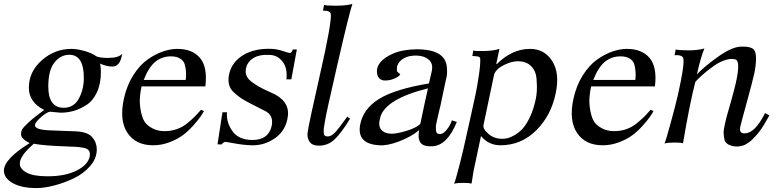

<svg xmlns="http://www.w3.org/2000/svg" viewBox="-79 -730 3957 978"><path d="M543 -456Q534 -391 494 -391Q464 -391 431 -406Q435 -382 435 -363Q435 -303 414.5 -259.5Q394 -216 361 -195Q328 -174 296 -165Q264 -156 231 -156Q224 -156 201.5 -158.5Q179 -161 176 -161Q159 -159 129 -132.5Q99 -106 99 -92Q99 -69 175 -66L308 -61Q368 -58 391 -31Q414 -4 414 31Q414 77 380 116Q346 155 296.5 178.5Q247 202 196.5 215Q146 228 108 228Q30 228 -14.5 202.5Q-59 177 -59 139Q-59 80 72 -1Q28 -23 28 -47Q28 -59 33.5 -70Q39 -81 66.5 -106.5Q94 -132 146 -170Q68 -209 68 -283Q68 -365 134 -423Q200 -481 285 -481Q314 -481 352.5 -470Q391 -459 412 -443Q430 -435 470 -435Q526 -435 543 -456ZM246 -181Q297 -181 322.5 -227.5Q348 -274 348 -333Q348 -451 274 -451Q230 -451 198.5 -412Q167 -373 167 -289Q167 -181 246 -181ZM378 67Q379 63 379 56Q379 43 371.5 34.5Q364 26 344.5 22.5Q325 19 310 18Q295 17 261 16Q143 12 93 2Q66 27 54 40Q42 53 32 70.5Q22 88 22 104Q22 130 56 149Q90 168 164 168Q253 168 311 139Q369 110 378 67Z M967 -290H642Q630 -234 634 -194.5Q638 -155 648 -129Q658 -103 678 -88.5Q698 -74 717.5 -68Q737 -62 760 -62Q793 -62 822.5 -72.5Q852 -83 876.5 -103.5Q901 -124 914 -137Q927 -150 945 -171L960 -164Q952 -150 940.5 -133.5Q929 -117 904.5 -89.5Q880 -62 852.5 -41.5Q825 -21 784.5 -5.5Q744 10 701 10Q612 10 570 -53.5Q528 -117 552 -227Q567 -295 600 -347Q633 -399 673 -427Q713 -455 751.5 -468Q790 -481 824 -481Q901 -481 940 -434.5Q979 -388 967 -290ZM867 -323Q870 -342 868.5 -363Q867 -384 862 -402Q857 -420 839 -431.5Q821 -443 792 -443Q747 -443 713 -416Q679 -389 653 -323Z M1433 -478 1405 -326H1380Q1386 -383 1361 -415.5Q1336 -448 1298 -450Q1243 -454 1210.5 -433.5Q1178 -413 1173 -375Q1170 -357 1178.5 -340.5Q1187 -324 1207 -310Q1227 -296 1244 -286.5Q1261 -277 1287.5 -265Q1314 -253 1324 -248Q1403 -204 1385 -124Q1372 -60 1319.5 -24.5Q1267 11 1206 10Q1185 10 1159.5 7Q1134 4 1107.5 -1Q1081 -6 1073 -7Q1062 -9 1049 6L1029 5L1054 -158H1077Q1073 -107 1105 -62Q1137 -17 1207 -17Q1289 -17 1305 -89Q1316 -144 1269 -166L1198 -202Q1167 -218 1149.5 -229.5Q1132 -241 1112.5 -259Q1093 -277 1087.5 -300Q1082 -323 1088 -352Q1102 -415 1161 -450Q1220 -485 1306 -481Q1332 -480 1362 -470Q1392 -460 1398 -460Q1402 -460 1405.5 -464.5Q1409 -469 1411 -473.5Q1413 -478 1412 -478Z M1716 -710Q1700 -664 1640 -403Q1580 -142 1576 -111Q1572 -89 1570.5 -77Q1569 -65 1570 -54Q1571 -43 1575.5 -39Q1580 -35 1590 -35Q1609 -35 1628 -55.5Q1647 -76 1690 -136L1704 -125Q1660 -53 1626 -20.5Q1592 12 1545 12Q1511 12 1497.5 -8.5Q1484 -29 1488 -56Q1494 -100 1552.5 -357.5Q1611 -615 1606 -658Q1605 -676 1566 -676L1572 -705Q1579 -701 1632.5 -701Q1686 -701 1716 -710Z M2248 -109Q2200 10 2125 15Q2080 18 2064 -2Q2048 -22 2056 -67Q2015 -33 1954.5 -10Q1894 13 1854 10Q1736 4 1756 -97Q1772 -177 1852.5 -226.5Q1933 -276 2106 -305L2120 -366Q2129 -406 2104.5 -426.5Q2080 -447 2039 -447Q2002 -447 1977 -432.5Q1952 -418 1944 -393Q1942 -375 1942.5 -370Q1943 -365 1951 -359Q1959 -353 1960 -351Q1951 -338 1927 -328.5Q1903 -319 1879 -320Q1849 -322 1842.5 -352.5Q1836 -383 1856 -409Q1875 -436 1923 -457Q1971 -478 2044 -479Q2145 -479 2180 -435Q2195 -416 2197.5 -385.5Q2200 -355 2195 -334L2190 -313L2165 -194Q2162 -182 2157.5 -163.5Q2153 -145 2150.5 -133Q2148 -121 2144.5 -106Q2141 -91 2141 -82Q2141 -73 2142 -64Q2143 -55 2148 -51Q2153 -47 2161 -47Q2177 -47 2192.5 -64.5Q2208 -82 2216 -100L2223 -117ZM2101 -280Q1885 -226 1858 -133V-131Q1846 -92 1861.5 -71.5Q1877 -51 1909 -49Q1936 -47 1988.5 -62.5Q2041 -78 2062 -99Q2086 -215 2101 -280Z M2752 -257Q2729 -142 2652.5 -66Q2576 10 2470 10Q2410 10 2371 -37L2336 128Q2335 131 2335 133Q2334 135 2334 136Q2332 149 2323 205Q2313 202 2282.5 201.5Q2252 201 2234 206Q2241 191 2262 109Q2283 27 2295 -31Q2298 -44 2315.5 -122.5Q2333 -201 2342.5 -245.5Q2352 -290 2360.5 -348Q2369 -406 2367 -432Q2366 -438 2361 -440.5Q2356 -443 2343.5 -443.5Q2331 -444 2327 -445L2332 -473Q2339 -469 2386.5 -470Q2434 -471 2465 -481L2449 -405L2451 -403Q2529 -481 2621 -481Q2694 -481 2733.5 -419.5Q2773 -358 2752 -257ZM2650 -225Q2654 -244 2655.5 -267Q2657 -290 2654 -329Q2651 -368 2626.5 -393Q2602 -418 2558 -418Q2527 -418 2487.5 -398.5Q2448 -379 2438 -351L2384 -94Q2379 -74 2408.5 -48.5Q2438 -23 2478 -23Q2491 -23 2505.5 -26Q2520 -29 2542 -41.5Q2564 -54 2583 -74.5Q2602 -95 2620.5 -134Q2639 -173 2650 -225Z M3257 -290H2932Q2920 -234 2924 -194.5Q2928 -155 2938 -129Q2948 -103 2968 -88.5Q2988 -74 3007.5 -68Q3027 -62 3050 -62Q3083 -62 3112.5 -72.5Q3142 -83 3166.5 -103.5Q3191 -124 3204 -137Q3217 -150 3235 -171L3250 -164Q3242 -150 3230.5 -133.5Q3219 -117 3194.5 -89.5Q3170 -62 3142.5 -41.5Q3115 -21 3074.5 -5.5Q3034 10 2991 10Q2902 10 2860 -53.5Q2818 -117 2842 -227Q2857 -295 2890 -347Q2923 -399 2963 -427Q3003 -455 3041.5 -468Q3080 -481 3114 -481Q3191 -481 3230 -434.5Q3269 -388 3257 -290ZM3157 -323Q3160 -342 3158.5 -363Q3157 -384 3152 -402Q3147 -420 3129 -431.5Q3111 -443 3082 -443Q3037 -443 3003 -416Q2969 -389 2943 -323Z M3840 -142Q3827 -118 3814.5 -97.5Q3802 -77 3791 -62.5Q3780 -48 3769 -36Q3758 -24 3749.5 -16Q3741 -8 3731.5 -2Q3722 4 3716.5 7Q3711 10 3703 12Q3695 14 3692 14.5Q3689 15 3682 16H3676Q3658 17 3638.5 9.5Q3619 2 3612 -15Q3608 -36 3607 -50Q3606 -64 3613 -96Q3620 -128 3626.5 -150.5Q3633 -173 3643.5 -209.5Q3654 -246 3660 -270Q3698 -416 3668 -427Q3646 -434 3616.5 -424.5Q3587 -415 3561 -397Q3535 -379 3512.5 -360Q3490 -341 3476 -327L3463 -313Q3436 -212 3400 0Q3389 -4 3356.5 -4Q3324 -4 3306 1Q3313 -15 3337.5 -104.5Q3362 -194 3374 -246Q3408 -398 3402 -431Q3399 -451 3357 -449L3363 -478Q3378 -474 3425 -473.5Q3472 -473 3509 -483Q3491 -442 3471 -351Q3506 -389 3575 -438.5Q3644 -488 3689 -492Q3731 -495 3751.5 -484.5Q3772 -474 3772 -434.5Q3772 -395 3762.5 -353Q3753 -311 3728 -220Q3692 -89 3691 -81Q3687 -54 3707 -51Q3711 -51 3716 -51Q3767 -52 3818 -154Z"/></svg>

Font: GFS Artemisia
Style: Italic
Weight: 400
Italic angle: -12°
Designer: Takis Katsoulidis and George D. Matthiopoulos
Foundry: George Matthiopoulos and Takis Katsoulidis
Version: Version 1.0